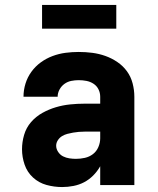

<svg xmlns="http://www.w3.org/2000/svg" viewBox="-20 -748 640 776"><path d="M231 8Q199 8 168 -0.5Q137 -9 113.5 -30.5Q90 -52 79.5 -82.5Q69 -113 69 -145Q69 -174 77.5 -203Q86 -232 105.5 -254.5Q125 -277 151 -291.5Q177 -306 205.5 -314.5Q234 -323 263.5 -326Q293 -329 322 -329H385V-357Q385 -373 378 -387Q371 -401 358 -409.5Q345 -418 329.5 -421Q314 -424 298 -424Q283 -424 268 -421Q253 -418 240.5 -409Q228 -400 220.5 -386Q213 -372 213 -357H75Q75 -384 83 -410Q91 -436 107 -458Q123 -480 145 -496Q167 -512 192.5 -521.5Q218 -531 244.5 -534.5Q271 -538 298 -538Q326 -538 353 -534.5Q380 -531 405.5 -522Q431 -513 454 -497.5Q477 -482 493 -460Q509 -438 516 -411Q523 -384 523 -357V0H385V-76Q373 -55 356.5 -38.5Q340 -22 320 -11.5Q300 -1 277 3.5Q254 8 231 8ZM287 -106Q305 -106 323 -110Q341 -114 355.5 -125Q370 -136 377.5 -153.5Q385 -171 385 -189V-216H322Q310 -216 298.5 -215Q287 -214 275.5 -212Q264 -210 252.5 -207Q241 -204 231 -198Q221 -192 214 -181.5Q207 -171 207 -159Q207 -146 215 -134Q223 -122 235 -116Q247 -110 260.5 -108Q274 -106 287 -106ZM150 -632V-728H450V-632Z"/></svg>

Font: Iosevka Curly Heavy Extended
Style: Regular
Weight: 900
Width: 7
Monospace: yes
Designer: Belleve Invis
Foundry: Belleve Invis
Version: Version 11.1.0; ttfautohint (v1.8.3)